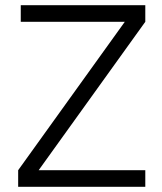

<svg xmlns="http://www.w3.org/2000/svg" viewBox="-20 -720 625 740"><path d="M60 -700H540V-636L129 -64H540V0H50V-64L461 -636H60Z"/></svg>

Font: PT Root UI Web
Style: Regular
Weight: 400
Designer: Vitaly Kuzmin
Foundry: ParaType Ltd.
Version: Version 1.000W